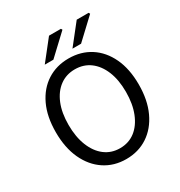

<svg xmlns="http://www.w3.org/2000/svg" viewBox="-196 -977 1056 1125"><g transform="rotate(-30 332.0 -414.5)"><path d="M332 12Q249.7 12 186.4 -29.9Q123.2 -71.8 87.4 -148.7Q51.7 -225.5 51.7 -330.8Q51.7 -436 87.4 -511.6Q123.2 -587.2 186.4 -627.7Q249.7 -668.3 332 -668.3Q414.9 -668.3 478.1 -627.7Q541.4 -587.2 577.1 -511.6Q612.9 -436 612.9 -330.8Q612.9 -225.5 577.1 -148.7Q541.4 -71.8 478.1 -29.9Q414.9 12 332 12ZM332 -61.5Q390.9 -61.5 434.2 -94.7Q477.5 -127.9 501.8 -188.6Q526.1 -249.3 526.1 -330.8Q526.1 -412.3 501.8 -471.4Q477.5 -530.4 434.2 -562.6Q390.9 -594.8 332 -594.8Q273.6 -594.8 230 -562.6Q186.4 -530.4 162.1 -471.4Q137.8 -412.3 137.8 -330.8Q137.8 -249.3 162.1 -188.6Q186.4 -127.9 230 -94.7Q273.6 -61.5 332 -61.5ZM193.7 -706.3 300.2 -841H380.8L385.8 -831.9L252 -706.3ZM381.1 -706.3 487.6 -841H568.2L573.1 -831.9L439.3 -706.3Z"/></g></svg>

Font: SourceSans3VF
Style: Regular
Weight: 200
Designer: Paul D. Hunt
Foundry: Adobe
Version: Version 3.052;hotconv 1.1.0;makeotfexe 2.6.0